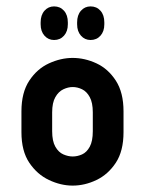

<svg xmlns="http://www.w3.org/2000/svg" viewBox="-20 -577 454 600"><path d="M149 -452Q131 -452 119 -465.5Q107 -479 107 -501V-507Q107 -530 119 -543.5Q131 -557 149 -557Q168 -557 180 -543.5Q192 -530 192 -507V-501Q192 -479 180 -465.5Q168 -452 149 -452ZM263 -452Q245 -452 233 -465.5Q221 -479 221 -501V-507Q221 -530 233 -543.5Q245 -557 263 -557Q282 -557 294 -543.5Q306 -530 306 -507V-501Q306 -479 294 -465.5Q282 -452 263 -452ZM207 3Q170 3 133 -14.5Q96 -32 71.5 -68.5Q47 -105 47 -164V-229Q47 -288 71.5 -325Q96 -362 133 -379Q170 -396 207 -396Q245 -396 281.5 -379Q318 -362 342 -325Q366 -288 366 -229V-164Q366 -105 342 -68.5Q318 -32 281.5 -14.5Q245 3 207 3ZM207 -88Q222 -88 236.5 -94.5Q251 -101 260.5 -118.5Q270 -136 270 -167V-226Q270 -256 260.5 -273.5Q251 -291 236.5 -298Q222 -305 207 -305Q193 -305 178 -298Q163 -291 153 -273.5Q143 -256 143 -226V-167Q143 -136 153 -118.5Q163 -101 178 -94.5Q193 -88 207 -88Z"/></svg>

Font: Beiruti SemiBold
Style: Regular
Weight: 600
Designer: Arlette Boutros
Foundry: Boutros
Version: Version 1.41